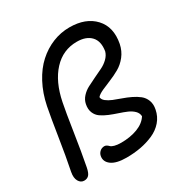

<svg xmlns="http://www.w3.org/2000/svg" viewBox="-178 -899 1012 1057"><g transform="rotate(-30 328.0 -370.5)"><path d="M324.2 19Q260.3 19 229.5 -3.4Q198.7 -25.9 205.1 -60.1Q208 -75.7 220 -86.4Q231.9 -97.2 249 -97.2Q256.8 -97.2 263.7 -92.5Q270.5 -87.9 276.1 -82Q281.7 -76.2 298.3 -71.5Q314.9 -66.9 339.8 -66.9Q397.5 -66.9 443.4 -84.2Q489.3 -101.6 511.2 -136.2Q510.3 -156.7 494.9 -171.9Q479.5 -187 456.8 -196.8Q434.1 -206.5 407.2 -215.3Q380.4 -224.1 354.7 -234.6Q329.1 -245.1 309.3 -258.8Q289.6 -272.5 280.3 -295.2Q271 -317.9 276.9 -348.1Q281.7 -373 299.8 -392.8Q317.9 -412.6 341.6 -424.8Q365.2 -437 393.1 -450.4Q420.9 -463.9 445.1 -475.3Q469.2 -486.8 488.5 -505.4Q507.8 -523.9 514.2 -546.9Q523.9 -606.9 493.9 -638.9Q463.9 -670.9 404.8 -670.9Q316.4 -670.9 255.4 -605Q194.3 -539.1 170.9 -421.9Q159.7 -366.7 141.8 -249.3Q124 -131.8 106.9 -43.9Q100.6 -12.2 89.4 0Q78.1 12.2 59.1 12.2Q37.6 12.2 25.4 -9Q13.2 -30.3 20 -65.9Q38.1 -155.3 55.4 -267.1Q72.8 -378.9 85.9 -445.8Q101.1 -520.5 133.1 -580.6Q165 -640.6 208 -679.4Q251 -718.3 302.2 -739Q353.5 -759.8 409.2 -759.8Q512.2 -759.8 567.6 -700.2Q623 -640.6 604 -542Q595.7 -501.5 571.8 -471.2Q547.9 -440.9 517.1 -423.6Q486.3 -406.2 455.8 -394Q425.3 -381.8 398.2 -369.4Q371.1 -356.9 360.8 -344.2Q361.8 -328.6 377.2 -316.4Q392.6 -304.2 415.3 -294.9Q438 -285.6 464.8 -276.4Q491.7 -267.1 517.1 -254.9Q542.5 -242.7 562.3 -227.1Q582 -211.4 591.3 -186.8Q600.6 -162.1 594.2 -130.9Q586.4 -90.3 560.5 -60.5Q534.7 -30.8 496.6 -13.9Q458.5 2.9 415.5 11Q372.6 19 324.2 19Z"/></g></svg>

Font: Shantell Sans Irregular
Style: Italic
Weight: 400
Italic angle: -11.31°
Designer: Stephen Nixon, Anya Danilova, Shantell Martin
Foundry: Arrow Type
Version: Version 1.006;[9816181b4]